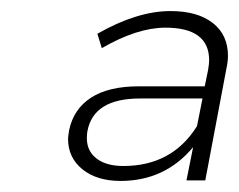

<svg xmlns="http://www.w3.org/2000/svg" viewBox="-20 -784 432 347"><path d="M392 -683Q392 -673 389 -659L351 -458H317L329 -518Q278 -457 198 -457Q155 -457 129 -478Q103 -499 103 -533Q103 -537 105 -549Q113 -587 144.5 -607.5Q176 -628 231 -628H350L356 -657Q358 -669 358 -675Q358 -734 279 -734Q228 -734 164 -697L156 -723Q228 -764 288 -764Q337 -764 364.5 -742.5Q392 -721 392 -683ZM346 -606H233Q149 -606 138 -547Q137 -542 137 -534Q137 -511 154.5 -497.5Q172 -484 203 -484Q291 -484 336 -556Z"/></svg>

Font: TypoPRO Montserrat
Style: Italic
Weight: 275
Italic angle: -11.3°
Designer: Julieta Ulanovsky
Foundry: Julieta Ulanovsky
Version: Version 6.001